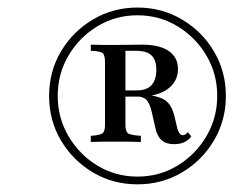

<svg xmlns="http://www.w3.org/2000/svg" viewBox="-20 -656 609 501"><path d="M338.7 -175Q275 -175 222.6 -206Q170.2 -237.1 139.1 -289.5Q108.1 -341.9 108.1 -405.6Q108.1 -469.4 139.1 -521.8Q170.2 -574.2 222.6 -605.2Q275 -636.3 338.7 -636.3Q402.4 -636.3 454.8 -605.2Q507.3 -574.2 538.3 -521.8Q569.4 -469.4 569.4 -405.6Q569.4 -341.9 538.3 -289.5Q507.3 -237.1 454.8 -206Q402.4 -175 338.7 -175ZM338.7 -195.2Q396 -195.2 443.1 -223.8Q490.3 -252.4 518.5 -300.4Q546.8 -348.4 546.8 -405.6Q546.8 -463.7 518.5 -511.3Q490.3 -558.9 443.1 -587.5Q396 -616.1 338.7 -616.1Q281.5 -616.1 234.3 -587.5Q187.1 -558.9 158.9 -511.3Q130.6 -463.7 130.6 -405.6Q130.6 -348.4 158.9 -300.4Q187.1 -252.4 234.3 -223.8Q281.5 -195.2 338.7 -195.2ZM216.9 -285.5V-301.6Q241.9 -303.2 248 -308.5Q254 -313.7 254 -330.6V-493.5Q254 -512.1 248 -517.3Q241.9 -522.6 216.9 -523.4V-539.5Q225 -539.5 233.1 -539.1Q241.1 -538.7 252 -538.7Q262.9 -538.7 279 -538.7Q301.6 -538.7 321 -539.1Q340.3 -539.5 350 -539.5Q396 -539.5 420.2 -523Q444.4 -506.5 444.4 -475.8Q444.4 -443.5 417.7 -423.8Q391.1 -404 341.1 -404H282.3V-420.2H337.9Q362.9 -420.2 375.4 -433.9Q387.9 -447.6 387.9 -474.2Q387.9 -499.2 375.4 -511.3Q362.9 -523.4 335.5 -523.4H307.3V-330.6Q307.3 -313.7 313.7 -308.5Q320.2 -303.2 347.6 -301.6V-285.5Q331.5 -286.3 317.3 -286.3Q303.2 -286.3 280.6 -286.3Q258.9 -286.3 245.2 -286.3Q231.5 -286.3 216.9 -285.5ZM434.7 -279.8Q413.7 -279.8 402 -289.9Q390.3 -300 385.5 -321.8L375.8 -364.5Q370.2 -387.1 362.1 -395.6Q354 -404 334.7 -404.8L333.9 -412.1L348.4 -409.7Q391.1 -407.3 409.7 -395.2Q428.2 -383.1 435.5 -351.6L442.7 -321Q445.2 -312.1 448.8 -307.7Q452.4 -303.2 457.3 -303.2Q463.7 -303.2 470.2 -311.3L479 -300Q464.5 -279.8 434.7 -279.8Z"/></svg>

Font: Playfair 5pt SemiExpanded Light Medium
Style: Italic
Weight: 500
Italic angle: -15.6°
Version: Version 2.001;gftools[0.9.30]